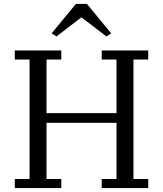

<svg xmlns="http://www.w3.org/2000/svg" viewBox="-20 -954 827 974"><path d="M55 -46H130V-652H55V-698H291V-652H216V-380H571V-652H496V-698H732V-652H657V-46H732V0H496V-46H571V-331H216V-46H291V0H55ZM242 -785 365 -934H421L544 -785L520 -769L393 -866L266 -769Z"/></svg>

Font: IBM Plex Serif
Style: Regular
Weight: 400
Designer: Mike Abbink, Paul van der Laan, Pieter van Rosmalen
Foundry: Bold Monday
Version: Version 2.6